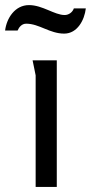

<svg xmlns="http://www.w3.org/2000/svg" viewBox="-56 -734 357 754"><path d="M281 -701H234C229 -686 214 -675 198 -675C158 -675 111 -714 58 -714C3 -714 -30 -663 -36 -614H13C19 -628 30 -641 47 -641C98 -641 139 -602 196 -602C248 -602 276 -656 281 -701ZM84 -438V0H167V-497H72C73 -491 84 -440 84 -438Z"/></svg>

Font: Rosario
Style: Regular
Weight: 400
Designer: Hector Gatti
Foundry: Omnibus Type
Version: Version 1.100